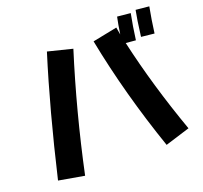

<svg xmlns="http://www.w3.org/2000/svg" viewBox="-147 -1017 1293 1224"><g transform="rotate(-20 500.0 -405.0)"><path d="M981.9 -837.9Q965.8 -753.9 954.1 -663.6L865.7 -672.9Q880.4 -790 892.1 -846.7ZM950.7 -22 783.7 29.8Q646.5 -367.7 571.8 -749.5L737.8 -782.7Q740.7 -767.6 746.6 -732.9Q755.9 -796.9 766.6 -846.7L856 -837.9Q839.4 -753.9 827.6 -663.6L760.7 -669.4Q831.1 -357.4 950.7 -22ZM434.6 -749.5Q314.5 -368.2 228 37.1L55.2 6.8Q159.2 -436.5 270 -790.5Z"/></g></svg>

Font: Droid Sans
Style: Regular
Weight: 400
Foundry: Ascender Corporation
Version: Version 1.00 build 114